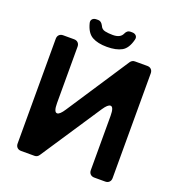

<svg xmlns="http://www.w3.org/2000/svg" viewBox="-150 -971 1007 1092"><g transform="rotate(20 354.0 -425.0)"><path d="M218 -816Q214 -831 222.5 -840.5Q231 -850 247 -850H258Q276 -850 288 -827Q296 -807 316.5 -802.5Q337 -798 364 -798Q410 -798 423 -828Q433 -850 452 -850H463Q479 -850 487.5 -840.5Q496 -831 492 -816Q478 -760 444.5 -741.5Q411 -723 355.5 -723Q300 -723 266 -742Q232 -761 218 -816ZM67 -33V-667Q67 -682 76 -691Q85 -700 100 -700H166Q181 -700 190 -691Q199 -682 199 -667V-326Q199 -271 219 -271Q235 -271 259 -308L507 -685Q517 -700 535 -700H609Q624 -700 633 -691Q642 -682 642 -667V-33Q642 -18 633 -9Q624 0 609 0H543Q528 0 519 -9Q510 -18 510 -33V-362Q510 -416 490 -416Q474 -416 450 -380L208 -15Q198 0 181 0H100Q85 0 76 -9Q67 -18 67 -33Z"/></g></svg>

Font: Tsunagi Gothic Black
Style: Regular
Weight: 900
Designer: Yoshimichi Ohira
Foundry: Positype
Version: Version 1.001